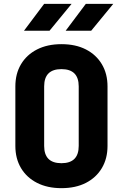

<svg xmlns="http://www.w3.org/2000/svg" viewBox="-20 -970 640 1000"><path d="M300 10Q227 10 173 -17.5Q119 -45 89.5 -94.5Q60 -144 60 -210V-520Q60 -586 89.5 -635.5Q119 -685 173 -712.5Q227 -740 300 -740Q374 -740 427.5 -712.5Q481 -685 510.5 -635.5Q540 -586 540 -520V-210Q540 -144 510.5 -94.5Q481 -45 427.5 -17.5Q374 10 300 10ZM300 -120Q390 -120 390 -210V-520Q390 -610 300 -610Q210 -610 210 -520V-210Q210 -120 300 -120ZM322 -810 427 -950H570L455 -810ZM105 -810 210 -950H353L238 -810Z"/></svg>

Font: Tiny ExtraBold
Style: Regular
Weight: 800
Designer: Philipp Nurullin, Konstantin Bulenkov
Foundry: JetBrains
Version: Version 2.251; ttfautohint (v1.8.4.7-5d5b)